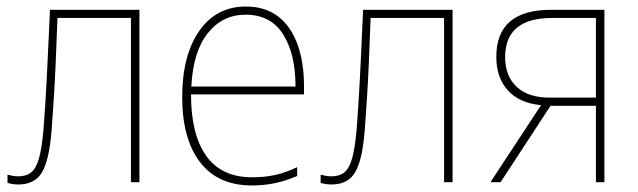

<svg xmlns="http://www.w3.org/2000/svg" viewBox="-20 -558 1954 588"><path d="M36 7Q19 7 3 2V-23Q11 -21 19 -19.5Q27 -18 36 -18Q61 -18 76 -30.5Q91 -43 99.5 -73.5Q108 -104 113 -159Q116 -199 118.5 -236.5Q121 -274 123 -315Q125 -356 127.5 -407.5Q130 -459 133 -528H407V0H381V-503H156Q153 -421 150.5 -364Q148 -307 145 -259.5Q142 -212 138 -159Q131 -69 109 -31Q87 7 36 7Z M752 10Q647 10 592.5 -61.5Q538 -133 538 -261Q538 -388 590 -463Q642 -538 733 -538Q793 -538 832.5 -507Q872 -476 891.5 -421Q911 -366 911 -295V-269H565Q565 -145 612 -80Q659 -15 752 -15Q790 -15 822 -22Q854 -29 890 -46V-19Q855 -4 821.5 3Q788 10 752 10ZM566 -293H885Q885 -393 847 -453Q809 -513 732 -513Q661 -513 616 -456Q571 -399 566 -293Z M995 7Q978 7 962 2V-23Q970 -21 978 -19.5Q986 -18 995 -18Q1020 -18 1035 -30.5Q1050 -43 1058.5 -73.5Q1067 -104 1072 -159Q1075 -199 1077.5 -236.5Q1080 -274 1082 -315Q1084 -356 1086.5 -407.5Q1089 -459 1092 -528H1366V0H1340V-503H1115Q1112 -421 1109.5 -364Q1107 -307 1104 -259.5Q1101 -212 1097 -159Q1090 -69 1068 -31Q1046 7 995 7Z M1482 0 1637 -236Q1571 -242 1535.5 -281Q1500 -320 1500 -383Q1499 -528 1668 -528H1831V0H1805V-234H1666L1513 0ZM1663 -259H1805V-503H1671Q1527 -503 1527 -383Q1527 -325 1562.5 -292Q1598 -259 1663 -259Z"/></svg>

Font: Noto Sans SemiCondensed Thin
Style: Regular
Weight: 100
Width: 4
Designer: Monotype Design Team
Foundry: Monotype Imaging Inc.
Version: Version 2.013; ttfautohint (v1.8.4.7-5d5b)